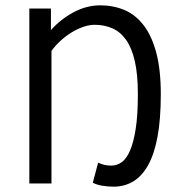

<svg xmlns="http://www.w3.org/2000/svg" viewBox="-20 -688 675 720"><path d="M406 12Q386 12 364 8.5Q342 5 328 -3L348 -78Q359 -73 370.5 -70Q382 -67 398 -67Q418 -67 436 -79.5Q454 -92 467.5 -123Q481 -154 489 -205.5Q497 -257 497 -335Q497 -409 485.5 -459Q474 -509 452.5 -539Q431 -569 401 -582Q371 -595 335 -595Q315 -595 293 -587.5Q271 -580 249.5 -567Q228 -554 208 -536Q188 -518 173 -497V0H90V-656H171V-575Q206 -615 255 -641.5Q304 -668 356 -668Q405 -668 446.5 -650.5Q488 -633 518.5 -593.5Q549 -554 566 -490.5Q583 -427 583 -335Q583 -240 570.5 -174Q558 -108 534.5 -67Q511 -26 478.5 -7Q446 12 406 12Z"/></svg>

Font: Pinyin1712
Style: Regular
Weight: 400
Version: Version 1